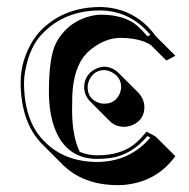

<svg xmlns="http://www.w3.org/2000/svg" viewBox="-20 -462 541 550"><path d="M335.4 -98.6Q310.5 -99.1 294.4 -115.2L237.8 -171.9Q221.2 -189.5 221.2 -211.9Q221.2 -246.6 252 -263.7Q265.1 -270.5 278.8 -271Q301.8 -270 319.3 -253.4L376 -196.8Q393.1 -178.7 393.6 -155.3Q393.6 -120.6 362.3 -105Q349.1 -99.1 335.4 -98.6ZM412.1 -333Q380.9 -353 325.7 -353.5Q280.3 -353.5 237.8 -318.4Q231.4 -313 227.5 -308.6Q190.4 -269.5 187 -186.5Q186.5 -168.9 186.5 -143.6Q187 -71.3 208.5 -26.9Q231.9 -17.1 258.8 -17.1Q329.6 -17.1 370.1 -53.2Q384.8 -66.4 399.9 -85L425.8 -70.8L482.4 -14.6Q427.7 60.1 333 67.9Q324.2 68.4 315.4 68.4Q218.3 67.4 160.2 10.3L103.5 -46.4Q103 -46.9 102.1 -47.9Q100.1 -49.3 100.1 -49.8Q39.6 -111.8 39.1 -226.1Q39.1 -290 75.7 -348.1Q86.4 -364.3 97.2 -375Q163.1 -441.4 266.1 -441.9Q347.2 -440.9 403.3 -385.7Q416 -373 425.8 -358.9L482.4 -302.2L456.5 -288.6ZM120.1 -200.2Q120.1 -298.3 140.6 -338.9Q150.4 -357.4 163.6 -371.6Q195.3 -406.7 246.1 -417.5Q258.8 -419.9 269 -419.9Q336.4 -419.9 374 -387.7Q387.7 -375.5 402.3 -357.9L410.6 -362.3Q352.5 -431.6 266.1 -432.1Q166.5 -431.6 104 -368.2Q65.4 -331.1 52.2 -258.8Q48.8 -240.7 48.8 -226.1Q48.8 -117.2 104.5 -59.6Q107.4 -56.6 108.9 -55.2Q165.5 1.5 258.8 2Q352.1 1 410.6 -67.9L402.3 -72.3Q356.4 -17.6 295.9 -9.3Q278.8 -6.8 258.8 -6.8Q171.4 -6.8 137.7 -91.8Q120.1 -136.7 120.1 -200.2ZM278.8 -165Q310.5 -165 323.2 -194.3Q326.7 -203.6 327.1 -211.9Q327.1 -241.7 298.8 -255.9Q288.6 -260.7 278.8 -261.2Q249.5 -261.2 235.8 -232.9Q231 -222.2 231 -211.9Q231 -181.2 259.3 -168.9Q269 -165 278.8 -165Z"/></svg>

Font: Linux Biolinum Shadow O
Style: Regular
Weight: 400
Designer: Philipp H. Poll
Foundry: Philipp H. Poll
Version: Version 1.0.4